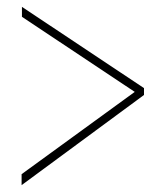

<svg xmlns="http://www.w3.org/2000/svg" viewBox="-20 -587 478 560"><path d="M43 -47V-79L373 -319L44 -538V-567L400 -330V-310Z"/></svg>

Font: Inconsolata SemiCondensed ExtraLight
Style: Regular
Weight: 200
Width: 4
Monospace: yes
Designer: Raph Levien, Cyreal, Brenton Simpson
Foundry: Raph Levien, Cyreal, Google
Version: Version 3.100; ttfautohint (v1.8.4.7-5d5b)